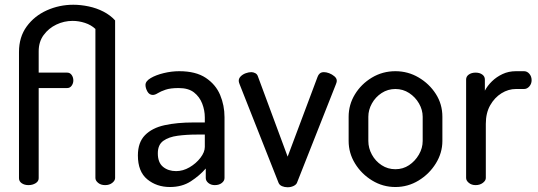

<svg xmlns="http://www.w3.org/2000/svg" viewBox="-20 -780 2267 809"><path d="M100 0Q83 0 71.5 -8Q60 -16 60 -29V-561Q60 -624 92.5 -668.5Q125 -713 177.5 -736.5Q230 -760 289 -760Q320 -760 353.5 -753Q387 -746 416 -731Q445 -716 465 -694V-30Q465 -19 453 -9.5Q441 0 423 0Q405 0 393.5 -9.5Q382 -19 382 -30V-658Q364 -675 338 -683.5Q312 -692 286 -692Q250 -692 217.5 -676.5Q185 -661 164 -632.5Q143 -604 143 -564V-474H263Q275 -474 282 -464Q289 -454 289 -441Q289 -429 282 -419Q275 -409 263 -409H143V-29Q143 -16 130 -8Q117 0 100 0Z M696 8Q640 8 600.5 -24.5Q561 -57 561 -125Q561 -180 591 -210.5Q621 -241 673.5 -252.5Q726 -264 795 -264H843V-285Q843 -315 832 -343.5Q821 -372 797.5 -390.5Q774 -409 733 -409Q698 -409 677.5 -402Q657 -395 645 -387.5Q633 -380 624 -380Q609 -380 601 -394.5Q593 -409 593 -422Q593 -438 615 -451Q637 -464 670 -472Q703 -480 735 -480Q805 -480 847 -452Q889 -424 907.5 -380Q926 -336 926 -286V-30Q926 -18 914.5 -9Q903 0 885 0Q869 0 858 -9Q847 -18 847 -30V-70Q821 -40 784 -16Q747 8 696 8ZM722 -59Q751 -59 778.5 -75Q806 -91 824.5 -115Q843 -139 843 -161V-213H808Q766 -213 728.5 -208Q691 -203 668 -186.5Q645 -170 645 -134Q645 -95 667 -77Q689 -59 722 -59Z M1192 9Q1179 9 1168.5 4.5Q1158 0 1154 -9L990 -424Q989 -426 987.5 -431Q986 -436 986 -440Q986 -450 994.5 -458.5Q1003 -467 1015.5 -471.5Q1028 -476 1039 -476Q1047 -476 1055 -472Q1063 -468 1066 -460L1192 -120L1318 -456Q1321 -465 1327.5 -470.5Q1334 -476 1345 -476Q1355 -476 1367 -471.5Q1379 -467 1389 -458.5Q1399 -450 1399 -440Q1399 -435 1397.5 -431Q1396 -427 1395 -424L1231 -9Q1227 -1 1216 4Q1205 9 1192 9Z M1646 8Q1593 8 1548 -19.5Q1503 -47 1476 -91Q1449 -135 1449 -186V-288Q1449 -339 1475.5 -382.5Q1502 -426 1547 -453Q1592 -480 1646 -480Q1699 -480 1744 -453.5Q1789 -427 1816.5 -384Q1844 -341 1844 -288V-186Q1844 -136 1816.5 -91.5Q1789 -47 1744 -19.5Q1699 8 1646 8ZM1646 -67Q1678 -67 1703.5 -84Q1729 -101 1745 -128.5Q1761 -156 1761 -186V-288Q1761 -317 1745.5 -344Q1730 -371 1704 -388Q1678 -405 1646 -405Q1614 -405 1588 -388Q1562 -371 1547 -344Q1532 -317 1532 -288V-186Q1532 -156 1547 -128.5Q1562 -101 1588 -84Q1614 -67 1646 -67Z M1984 0Q1967 0 1955.5 -9.5Q1944 -19 1944 -30V-445Q1944 -458 1955.5 -466Q1967 -474 1984 -474Q2001 -474 2012 -466Q2023 -458 2023 -445V-398Q2034 -419 2053 -437.5Q2072 -456 2097.5 -468Q2123 -480 2154 -480H2188Q2201 -480 2210.5 -469Q2220 -458 2220 -442Q2220 -427 2210.5 -416Q2201 -405 2188 -405H2154Q2122 -405 2093 -387Q2064 -369 2045.5 -336.5Q2027 -304 2027 -258V-30Q2027 -19 2014.5 -9.5Q2002 0 1984 0Z"/></svg>

Font: Dosis ExtraLight Medium
Style: Regular
Weight: 500
Version: Version 3.001; ttfautohint (v1.8.2)